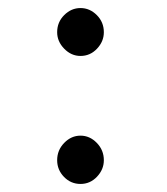

<svg xmlns="http://www.w3.org/2000/svg" viewBox="-20 -445 415 477"><path d="M180 -306Q157 -306 139.5 -324Q122 -342 122 -365Q122 -390 139.5 -407.5Q157 -425 180 -425Q203 -425 220.5 -407.5Q238 -390 238 -365Q238 -342 221 -324Q204 -306 180 -306ZM180 12Q156 12 139 -5.5Q122 -23 122 -47Q122 -72 139.5 -90Q157 -108 180 -108Q203 -108 220.5 -90Q238 -72 238 -47Q238 -24 221 -6Q204 12 180 12Z"/></svg>

Font: Inconsolata Condensed SemiBold
Style: Regular
Weight: 600
Width: 3
Monospace: yes
Designer: Raph Levien, Cyreal, Brenton Simpson
Foundry: Raph Levien, Cyreal, Google
Version: Version 3.100; ttfautohint (v1.8.4.7-5d5b)